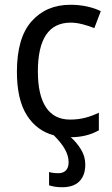

<svg xmlns="http://www.w3.org/2000/svg" viewBox="-20 -566 471 806"><path d="M268 115Q268 88 252.5 60.5Q237 33 206 2Q134 -17 92.5 -82.5Q51 -148 51 -265Q51 -407 112.5 -476.5Q174 -546 276 -546Q313 -546 346.5 -538.5Q380 -531 403 -519L376 -448Q354 -457 327 -464Q300 -471 277 -471Q139 -471 139 -266Q139 -167 173 -115.5Q207 -64 274 -64Q309 -64 339 -72Q369 -80 395 -93V-19Q344 10 277 10Q301 31 319.5 60.5Q338 90 338 125Q338 170 313.5 195Q289 220 241 220Q210 220 186 212V156Q201 161 226 161Q245 161 256.5 149.5Q268 138 268 115Z"/></svg>

Font: Noto Sans SemiCondensed
Style: Regular
Weight: 400
Width: 4
Designer: Monotype Design Team
Foundry: Monotype Imaging Inc.
Version: Version 2.013; ttfautohint (v1.8.4.7-5d5b)